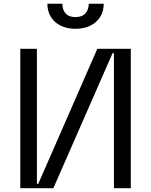

<svg xmlns="http://www.w3.org/2000/svg" viewBox="-20 -982 789 1002"><path d="M85.9 -727.3H172.6V-22.7H179.7L487.9 -727.3H662.6V0H574.6V-704.5H567.5L258.5 0H85.9ZM521.3 -962.4Q521.3 -924 503.2 -894.4Q485.1 -864.7 451.7 -848.2Q418.3 -831.7 373.6 -831.7Q329.5 -831.7 296.3 -848.2Q263.1 -864.7 245.2 -894.4Q227.3 -924 227.3 -962.4H305.4Q305.4 -931.8 321.9 -912.3Q338.4 -892.8 373.6 -892.8Q408.7 -892.8 426 -912.5Q443.2 -932.2 443.2 -962.4Z"/></svg>

Font: Riot Sans
Style: Regular
Weight: 400
Designer: Rasmus Andersson
Foundry: rsms
Version: Version 4.001